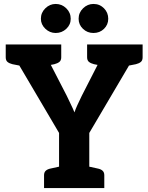

<svg xmlns="http://www.w3.org/2000/svg" viewBox="-20 -952 751 972"><path d="M279 0V-279L15 -727H151Q171 -727 183 -717Q195 -707 202 -692L318 -467Q329 -443 339 -423Q349 -403 357 -383Q362 -399 371.5 -419.5Q381 -440 394 -467L509 -692Q516 -705 529.5 -716Q543 -727 560 -727H696L432 -279V0ZM145 -665V-727H220V-665ZM489 -665V-727H569V-665ZM107 -727 94 -617 43 -627Q27 -631 18 -638.5Q9 -646 9 -662V-727ZM290 -727V-662Q290 -646 280.5 -638.5Q271 -631 255 -627L205 -617L192 -727ZM519 -727 506 -617 456 -627Q440 -631 430.5 -638.5Q421 -646 421 -662V-727ZM702 -727V-662Q702 -646 693 -638.5Q684 -631 668 -627L617 -617L604 -727ZM203 0V-65Q203 -80 212 -88Q221 -96 237 -99L287 -110L301 0ZM410 0 424 -110 474 -99Q490 -96 499 -88Q508 -80 508 -65V0ZM338 -857Q338 -827 315.5 -806Q293 -785 262 -785Q232 -785 209.5 -806.5Q187 -828 187 -857Q187 -888 209.5 -910Q232 -932 262 -932Q293 -932 315.5 -910Q338 -888 338 -857ZM528 -857Q528 -827 506.5 -806Q485 -785 453 -785Q422 -785 400 -806Q378 -827 378 -857Q378 -888 400.5 -910Q423 -932 453 -932Q485 -932 506.5 -910Q528 -888 528 -857Z"/></svg>

Font: Aleo ExtraBold
Style: Regular
Weight: 800
Designer: Alessio Laiso
Foundry: Alessio Laiso
Version: Version 2.001;gftools[0.9.29]